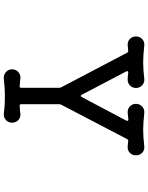

<svg xmlns="http://www.w3.org/2000/svg" viewBox="99 -876 801 1040"><g transform="rotate(90 500.0 -356.5)"><path d="M774 -737Q794 -739 808 -725.5Q822 -712 822 -692Q822 -673 809.5 -660Q797 -647 778 -647Q771 -647 762.5 -648Q754 -649 746 -650H743Q737 -650 734 -644L548 -288Q545 -284 545 -277V-70Q545 -62 552 -62Q564 -62 575.5 -63.5Q587 -65 597 -66Q617 -68 631 -54.5Q645 -41 645 -21Q645 -1 631 12Q617 25 597 24Q566 20 544.5 19Q523 18 501 18Q477 18 455 19.5Q433 21 405 24Q385 25 370.5 12Q356 -1 356 -21Q356 -41 370.5 -54.5Q385 -68 405 -66Q415 -65 425.5 -64Q436 -63 447 -62H449Q456 -62 456 -70V-277Q456 -284 453 -288L266 -644Q263 -650 258 -650Q249 -650 240.5 -648.5Q232 -647 222 -647Q203 -647 190.5 -660Q178 -673 178 -692Q178 -712 192 -725.5Q206 -739 226 -737Q257 -734 278 -732.5Q299 -731 317 -731Q338 -731 359 -732.5Q380 -734 408 -737Q428 -739 442.5 -725.5Q457 -712 457 -692Q457 -673 444 -660Q431 -647 412 -647Q403 -647 393 -648Q383 -649 374 -650H372Q368 -650 366.5 -647Q365 -644 367 -640L494 -398Q496 -393 500 -393Q504 -393 506 -398L634 -640Q635 -642 635 -645Q635 -651 627 -651Q617 -650 607 -648.5Q597 -647 588 -647Q569 -647 556 -660Q543 -673 543 -692Q543 -712 557.5 -725.5Q572 -739 592 -737Q623 -734 644 -732.5Q665 -731 683 -731Q704 -731 725 -732.5Q746 -734 774 -737Z"/></g></svg>

Font: Kiwi Maru Medium
Style: Regular
Weight: 500
Designer: Hiroki-Chan
Version: Version 1.100